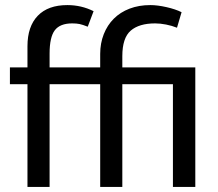

<svg xmlns="http://www.w3.org/2000/svg" viewBox="-20 -735 856 755"><path d="M245 -715Q300 -715 348 -691L325 -630Q305 -638 293 -640.5Q281 -643 264 -643Q216 -643 195.5 -616Q175 -589 175 -524V-470H374V-523Q374 -565 388 -600.5Q402 -636 427.5 -661.5Q453 -687 489.5 -701Q526 -715 571 -715Q599 -715 634.5 -707Q670 -699 694 -687L676 -626Q656 -634 633 -638.5Q610 -643 590 -643Q527 -643 494 -614.5Q461 -586 461 -514V-470H748V0H660V-404H461V0H374V-404H175V0H88V-404H19V-470H88V-553Q88 -631 128.5 -673Q169 -715 245 -715Z"/></svg>

Font: Mukta
Style: Regular
Weight: 400
Designer: Girish Dalvi and Yashodeep Gholap
Foundry: Ek Type
Version: Version 2.538;PS 1.001;hotconv 16.6.51;makeotf.lib2.5.65220;